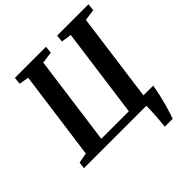

<svg xmlns="http://www.w3.org/2000/svg" viewBox="-241 -913 1266 1266"><g transform="rotate(-45 392.5 -280.0)"><path d="M569.8 183.5Q572.1 162.4 574.2 138.1Q576.3 113.9 578 89.1Q579.7 64.4 580.6 41.3Q581.5 18.3 581.4 0H-0.4L5.3 -46.3L76.3 -59.5L161.2 -681.9L93.4 -693.3L98.7 -743H388.4L383.3 -693.3L302.2 -681.9L217.4 -56.2H474L559.1 -682.6L487.5 -693.3L492.4 -743H784.9L779 -693.3L699.9 -682.4L616.3 -62H707Q700.2 -20.2 691.6 17.3Q683 54.9 674.1 86.7Q665.3 118.5 657.3 143Q649.3 167.5 643.4 183.5Z"/></g></svg>

Font: Merriweather 7pt Light
Style: Italic
Weight: 300
Italic angle: -7.8°
Designer: Eben Sorkin
Foundry: Eben Sorkin
Version: Version 2.200;gftools[0.9.31]